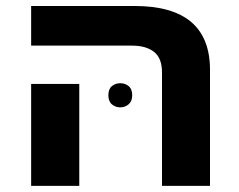

<svg xmlns="http://www.w3.org/2000/svg" viewBox="-20 -609 784 629"><path d="M668 0H510.7V-372.1Q510.7 -418.5 484.6 -439Q458.5 -459.5 413.1 -459.5H82V-589.4H420.9Q668 -589.4 668 -379.9ZM239.7 0H82V-334H239.7ZM335 -296.9Q335 -317.4 346.7 -326.9Q358.4 -336.4 374 -336.4Q389.6 -336.4 401.4 -326.9Q413.1 -317.4 413.1 -296.9Q413.1 -277.3 401.4 -267.3Q389.6 -257.3 374 -257.3Q358.4 -257.3 346.7 -267.1Q335 -276.9 335 -296.9Z"/></svg>

Font: Lunasima
Style: Bold
Weight: 700
Designer: The DocRepair Project, Monotype Design Team
Foundry: Google
Version: Version 2.009